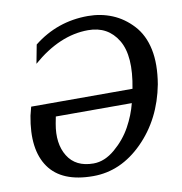

<svg xmlns="http://www.w3.org/2000/svg" viewBox="-79 -761 807 851"><g transform="rotate(-10 324.0 -335.5)"><path d="M625 -335Q596 -183 497 -83.5Q398 16 273 16Q132 16 74.5 -66Q17 -148 45 -296L55 -335H511Q539 -479 495 -552Q451 -625 362 -625Q234 -625 111 -518L127 -602Q234 -687 372 -687Q430 -687 481 -666Q532 -645 572 -601.5Q612 -558 626 -491.5Q640 -425 625 -335ZM497 -273H155L149 -242Q133 -154 168.5 -96.5Q204 -39 284 -39Q334 -39 381 -79Q428 -119 456 -170Q484 -221 497 -273Z"/></g></svg>

Font: Veleka
Style: Italic
Weight: 400
Italic angle: -12°
Designer: Stefan Peev, Context Ltd, 2016; SIL International, 1997-2014.
Foundry: Stefan Peev, Context Ltd, 2016
Version: Version 1.000